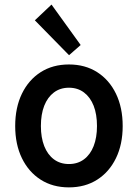

<svg xmlns="http://www.w3.org/2000/svg" viewBox="-20 -811 602 839"><path d="M281.2 7.8Q210.4 7.8 157.7 -25.9Q105 -59.6 75.7 -119.9Q46.4 -180.2 46.4 -260.3Q46.4 -340.8 75.7 -401.4Q105 -461.9 157.7 -495.6Q210.4 -529.3 281.2 -529.3Q352.1 -529.3 404.8 -495.6Q457.5 -461.9 486.8 -401.4Q516.1 -340.8 516.1 -260.3Q516.1 -180.2 486.8 -119.9Q457.5 -59.6 404.8 -25.9Q352.1 7.8 281.2 7.8ZM281.2 -94.2Q319.3 -94.2 346.9 -114.7Q374.5 -135.3 389.2 -172.6Q403.8 -210 403.8 -260.3Q403.8 -311.5 389.2 -348.9Q374.5 -386.2 346.9 -407Q319.3 -427.7 281.2 -427.7Q243.2 -427.7 215.6 -407Q188 -386.2 173.3 -348.9Q158.7 -311.5 158.7 -260.3Q158.7 -210 173.3 -172.6Q188 -135.3 215.6 -114.7Q243.2 -94.2 281.2 -94.2ZM281.7 -569.8 132.3 -722.2 205.1 -791 332.5 -614.3Z"/></svg>

Font: Reddit Mono SemiBold
Style: Regular
Weight: 600
Monospace: yes
Designer: Stephen Hutchings
Foundry: Reddit
Version: Version 1.014